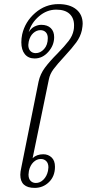

<svg xmlns="http://www.w3.org/2000/svg" viewBox="-20 -906 423 936"><path d="M79 -54Q79 -68 84 -90L168 -508Q176 -545 199 -576Q222 -607 261 -646Q296 -682 315 -707Q334 -732 339 -759Q341 -767 341 -783Q341 -818 319 -838.5Q297 -859 254 -859Q208 -859 170 -826.5Q132 -794 120 -749Q131 -768 148 -776.5Q165 -785 181 -785Q211 -785 227.5 -769Q244 -753 244 -725Q244 -685 215.5 -653Q187 -621 149 -621Q118 -621 101 -642Q84 -663 84 -700Q84 -719 88 -738Q102 -800 151.5 -843Q201 -886 265 -886Q320 -886 351.5 -860.5Q383 -835 383 -790Q383 -780 379 -758Q372 -727 352 -699.5Q332 -672 295 -632Q259 -593 241 -569Q223 -545 218 -518L139 -135Q159 -154 191 -154Q215 -154 231.5 -138.5Q248 -123 248 -93Q248 -47 219 -18.5Q190 10 149 10Q79 10 79 -54ZM213 -720Q213 -739 203 -749Q193 -759 177 -759Q158 -759 142 -744.5Q126 -730 120 -703Q118 -691 118 -687Q118 -668 128 -657.5Q138 -647 154 -647Q177 -647 195 -667Q213 -687 213 -720ZM214 -73Q216 -85 216 -90Q216 -110 205.5 -120.5Q195 -131 179 -131Q159 -131 143 -115.5Q127 -100 121 -73Q119 -61 119 -55Q119 -35 129 -24.5Q139 -14 155 -14Q175 -14 191.5 -30Q208 -46 214 -73Z"/></svg>

Font: Trirong ExtraLight
Style: Italic
Weight: 275
Italic angle: -12°
Designer: Katatrad Team
Foundry: CadsonDemak
Version: Version 1.003